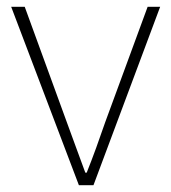

<svg xmlns="http://www.w3.org/2000/svg" viewBox="-20 -547 506 567"><path d="M213 0 13 -527H53L177 -187Q191 -149 205 -110.5Q219 -72 232 -37H236Q250 -72 264 -110.5Q278 -149 291 -187L416 -527H453L256 0Z"/></svg>

Font: Noto Sans KR Thin
Style: Regular
Weight: 100
Designer: Ryoko NISHIZUKA 西塚涼子 (kana, bopomofo & ideographs); Paul D. Hunt (Latin, Greek & Cyrillic); Sandoll Communications 산돌커뮤니
Foundry: Adobe
Version: Version 2.004-H2;hotconv 1.0.118;makeotfexe 2.5.65603